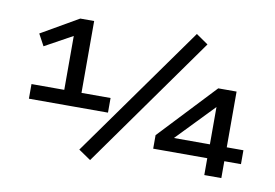

<svg xmlns="http://www.w3.org/2000/svg" viewBox="-79 -863 1464 1021"><g transform="rotate(10 653.0 -352.5)"><path d="M86 -238V-317H263V-627L303 -630L114 -526L80 -589L281 -705H356V-317H513V-238ZM463 27 397 -18 906 -732 971 -687ZM1075 0V-91H783V-164L1068 -467H1167V-166H1257V-91H1167V0ZM1076 -166V-378H1086L848 -131L842 -166Z"/></g></svg>

Font: Nunito Sans 7pt Expanded SemiBold
Style: Regular
Weight: 600
Width: 7
Designer: Vernon Adams
Foundry: Vernon Adams
Version: Version 3.101;gftools[0.9.27]